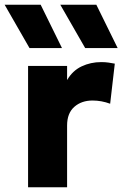

<svg xmlns="http://www.w3.org/2000/svg" viewBox="-50 -787 515 807"><path d="M68 0V-510H232V-450.5Q255 -490 293 -508Q331 -526 375.5 -526Q392.5 -526 405.8 -524Q419 -522 432.5 -519.5L413 -351Q376.5 -364.5 339 -364.5Q292.5 -364.5 262.2 -337.8Q232 -311 232 -259.5V0ZM308 -585 203.5 -767H355L444.5 -585ZM74 -585 -30.5 -767H121L210.5 -585Z"/></svg>

Font: Geologica
Style: Bold
Weight: 700
Designer: Sindre Bremnes, Frode Helland
Foundry: Monokrom Skriftforlag AS
Version: Version 1.010; ttfautohint (v1.8.4.7-5d5b);gftools[0.9.28]